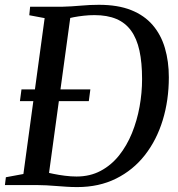

<svg xmlns="http://www.w3.org/2000/svg" viewBox="-28 -771 740 800"><path d="M97.5 -743H232.5Q270.5 -744 308.8 -747.5Q347 -751 384 -751Q463 -751 518.2 -729Q573.5 -707 608.2 -666.5Q643 -626 659.2 -570.5Q675.5 -515 675.5 -449Q675.5 -353.5 650 -270.2Q624.5 -187 575.5 -124.5Q526.5 -62 455.5 -26.8Q384.5 8.5 294 8.5Q270 8.5 248.5 7Q227 5.5 206.5 4Q186 2.5 165.5 1.2Q145 0 123 0H-7.5L-3.5 -32.5L69.5 -46L158 -695.5L94 -707.5ZM172 -19 154.5 -56Q170.5 -51.5 193.5 -46.8Q216.5 -42 242 -38.8Q267.5 -35.5 291 -35.5Q347 -35.5 391.2 -59Q435.5 -82.5 468 -123.2Q500.5 -164 521.8 -216.2Q543 -268.5 553.5 -326.2Q564 -384 564 -441.5Q564 -510 553 -560.2Q542 -610.5 518.2 -643.2Q494.5 -676 456.8 -692Q419 -708 365.5 -708Q343 -708 320.8 -705.5Q298.5 -703 280 -699.5Q261.5 -696 250 -693L268.5 -724ZM55 -349.5 61.5 -398.5H348.5L342 -349.5Z"/></svg>

Font: Merriweather 60pt
Style: Italic
Weight: 400
Italic angle: -7.8°
Version: Version 2.101